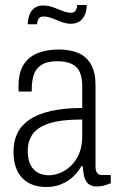

<svg xmlns="http://www.w3.org/2000/svg" viewBox="-20 -736 468 768"><path d="M165 12Q136 12 112 3.5Q88 -5 70.5 -22.5Q53 -40 43.5 -66.5Q34 -93 34 -129Q34 -171 49.5 -203Q65 -235 98 -257.5Q131 -280 183.5 -292Q236 -304 309 -304V-390Q309 -423 300 -445.5Q291 -468 268.5 -479.5Q246 -491 209 -491Q167 -491 144.5 -475.5Q122 -460 114.5 -435Q107 -410 107 -379V-370H55Q54 -375 54 -379.5Q54 -384 54 -391Q54 -447 75.5 -479Q97 -511 133.5 -524.5Q170 -538 215 -538Q260 -538 293 -524Q326 -510 344 -478.5Q362 -447 362 -396V-71Q362 -52 368.5 -44Q375 -36 386 -36H423V-3Q411 2 396.5 6Q382 10 367 10Q345 10 333 -1Q321 -12 316.5 -30.5Q312 -49 311 -71H305Q291 -46 270.5 -27.5Q250 -9 223.5 1.5Q197 12 165 12ZM176 -35Q198 -35 221 -44.5Q244 -54 264 -73Q284 -92 296.5 -121.5Q309 -151 309 -190V-258Q226 -258 178.5 -243Q131 -228 111 -200Q91 -172 91 -132Q91 -99 101.5 -77.5Q112 -56 131 -45.5Q150 -35 176 -35ZM91 -639Q92 -663 99 -679.5Q106 -696 119.5 -705Q133 -714 152 -714Q173 -714 192.5 -707Q212 -700 230 -692.5Q248 -685 264 -685Q277 -685 282.5 -694Q288 -703 289 -716H327Q327 -693 319 -676Q311 -659 297.5 -650Q284 -641 265 -641Q245 -641 225.5 -648.5Q206 -656 188 -663Q170 -670 154 -670Q140 -670 134.5 -661Q129 -652 128 -639Z"/></svg>

Font: Archivo Condensed ExtraLight
Style: Regular
Weight: 250
Width: 3
Designer: Hector Gatti
Foundry: Omnibus-Type
Version: Version 2.001